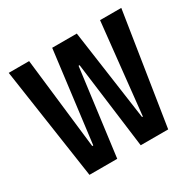

<svg xmlns="http://www.w3.org/2000/svg" viewBox="-123 -662 801 792"><g transform="rotate(-30 277.5 -265.5)"><path d="M87.9 0 9.8 -530.8H106.9L157.2 -97.2H162.1L216.8 -530.8H334L395 -98.1H398.9L444.8 -530.8H545.9L462.9 0H332L278.8 -412.1H273.9L220.2 0Z"/></g></svg>

Font: Lumene Sans Condensed
Style: Bold
Weight: 600
Width: 3
Designer: Deni Anggara
Version: Version 1.003;Glyphs 3.1.2 (3151)